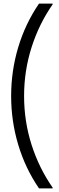

<svg xmlns="http://www.w3.org/2000/svg" viewBox="-20 -888 330 1068"><path d="M197 160Q121 49 81.5 -82.5Q42 -214 42 -354Q42 -494 81.5 -625.5Q121 -757 197 -868H273V-864Q197 -755 155.5 -624.5Q114 -494 114 -354Q114 -213 155.5 -83Q197 47 273 156V160H197Z"/></svg>

Font: Encode Sans Narrow
Style: Regular
Weight: 400
Designer: Pablo Impallari, Andres Torresi
Foundry: Pablo Impallari, Andres Torresi
Version: Version 1.000; ttfautohint (v1.00) -l 8 -r 50 -G 200 -x 14 -